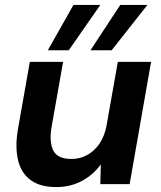

<svg xmlns="http://www.w3.org/2000/svg" viewBox="-20 -747 655 779"><path d="M208 12Q142 12 103.5 -17Q65 -46 53 -98Q41 -150 52 -218L101 -496H236L189 -230Q179 -170 196.5 -136Q214 -102 270 -102Q304 -102 333.5 -118Q363 -134 383.5 -164Q404 -194 412 -236L458 -496H593L506 0H387L389 -80Q359 -38 312.5 -13Q266 12 208 12ZM347 -543 468 -727H578L433 -543ZM174 -543 278 -727H387L259 -543Z"/></svg>

Font: DM Sans 24pt
Style: Bold Italic
Weight: 700
Italic angle: -10°
Designer: Colophon Foundry, Jonny Pinhorn
Foundry: Colophon Foundry
Version: Version 4.004;gftools[0.9.30]